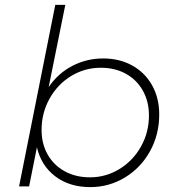

<svg xmlns="http://www.w3.org/2000/svg" viewBox="-20 -762 718 785"><path d="M631 -294Q631 -212 593.5 -144Q556 -76 491 -36.5Q426 3 349 3Q264 3 206 -41Q148 -85 131 -160L99 0H58L206 -742H247L179 -406Q217 -462 275.5 -492.5Q334 -523 402 -523Q469 -523 521 -494Q573 -465 602 -413Q631 -361 631 -294ZM150 -231Q150 -174 175 -130Q200 -86 245 -61.5Q290 -37 348 -37Q413 -37 468.5 -71Q524 -105 556.5 -163Q589 -221 589 -290Q589 -347 564 -391.5Q539 -436 494.5 -460.5Q450 -485 392 -485Q326 -485 270.5 -451Q215 -417 182.5 -358.5Q150 -300 150 -231Z"/></svg>

Font: TypoPRO Montserrat
Style: Italic
Weight: 275
Italic angle: -11.3°
Designer: Julieta Ulanovsky
Foundry: Julieta Ulanovsky
Version: Version 6.001